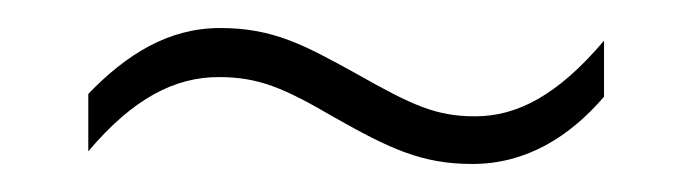

<svg xmlns="http://www.w3.org/2000/svg" viewBox="-20 -387 493 137"><path d="M43 -320V-279C75 -317 105 -332 136 -332C165 -332 183 -324 219 -303C258 -281 281 -270 317 -270C356 -270 387 -290 411 -318V-358C378 -319 349 -304 319 -304C291 -304 274 -312 235 -334C197 -355 175 -367 137 -367C100 -367 70 -348 43 -320Z"/></svg>

Font: Noto Sans Gurmukhi Condensed ExtraLight
Style: Regular
Weight: 200
Width: 3
Designer: Jelle Bosma - Monotype Design Team
Foundry: Monotype Imaging Inc.
Version: Version 2.004